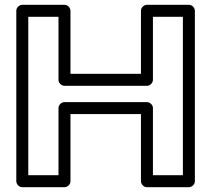

<svg xmlns="http://www.w3.org/2000/svg" viewBox="-20 -756 885 801"><path d="M743 -25H618V-305C618 -320 604 -330 593 -330H249C234 -330 224 -316 224 -305V-25H98V-686H224V-423C224 -408 238 -398 249 -398H593C608 -398 618 -412 618 -423V-686H743ZM768 25C779 25 793 15 793 0V-711C793 -722 783 -736 768 -736H593C582 -736 568 -726 568 -711V-448H274V-711C274 -722 264 -736 249 -736H73C62 -736 48 -726 48 -711V0C48 11 58 25 73 25H249C260 25 274 15 274 0V-280H568V0C568 11 578 25 593 25Z"/></svg>

Font: Asimov
Style: XWidOu
Weight: 500
Designer: Google
Version: Version 2.000980; 2014